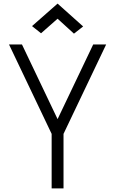

<svg xmlns="http://www.w3.org/2000/svg" viewBox="-20 -1047 640 1067"><path d="M267 0V-303L30 -800H102L300 -385L498 -800H570L333 -303V0ZM391 -860 300 -943 208 -862 158 -902 300 -1027 442 -900Z"/></svg>

Font: Victor Mono Light
Style: Regular
Weight: 300
Monospace: yes
Designer: Rune Bjørnerås
Version: Version 1.561;gftools[0.9.30]